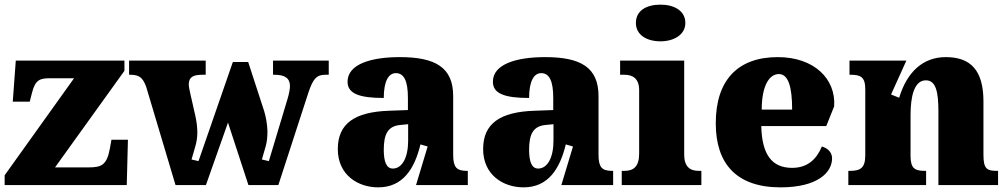

<svg xmlns="http://www.w3.org/2000/svg" viewBox="-20 -797 4343 827"><path d="M526 0 531 -195H460L453 -156C440 -87 418 -76 362 -76H217L516 -492V-536H48L35 -359H108L118 -398C132 -453 152 -460 195 -460H299L0 -42V0Z M867 0 962 -269 1050 0H1179L1308 -397C1329 -460 1344 -475 1383 -475H1396V-536H1156V-475H1163C1207 -475 1229 -460 1229 -426C1229 -415 1225 -393 1220 -376L1138 -103L1108 -110L1125 -169C1130 -187 1132 -209 1132 -232C1131 -261 1126 -292 1118 -318L1049 -530H983L835 -103L805 -110L822 -169C827 -187 830 -206 830 -225C830 -249 827 -273 821 -300L801 -388C798 -403 793 -422 793 -433C793 -466 813 -475 853 -475H866V-536H536V-475H540C579 -475 595 -464 610 -422L736 0Z M1609 10C1716 10 1766 -71 1791 -175L1822 -166L1772 0H1995V-61H1991C1946 -61 1932 -77 1932 -131V-383C1932 -507 1855 -551 1702 -551C1579 -551 1477 -521 1477 -445C1477 -394 1527 -375 1633 -375C1633 -446 1653 -482 1685 -482C1720 -482 1737 -449 1737 -375V-323L1656 -320C1508 -315 1435 -265 1435 -155C1435 -43 1522 10 1609 10ZM1672 -71C1645 -71 1633 -99 1633 -152C1633 -220 1651 -255 1707 -259L1738 -262V-191C1738 -118 1712 -71 1672 -71Z M2235 10C2342 10 2392 -71 2417 -175L2448 -166L2398 0H2621V-61H2617C2572 -61 2558 -77 2558 -131V-383C2558 -507 2481 -551 2328 -551C2205 -551 2103 -521 2103 -445C2103 -394 2153 -375 2259 -375C2259 -446 2279 -482 2311 -482C2346 -482 2363 -449 2363 -375V-323L2282 -320C2134 -315 2061 -265 2061 -155C2061 -43 2148 10 2235 10ZM2298 -71C2271 -71 2259 -99 2259 -152C2259 -220 2277 -255 2333 -259L2364 -262V-191C2364 -118 2338 -71 2298 -71Z M2825 -619C2882 -619 2932 -647 2932 -698C2932 -752 2882 -777 2825 -777C2765 -777 2719 -752 2719 -698C2719 -647 2765 -619 2825 -619ZM3001 0V-61H2990C2953 -61 2927 -78 2927 -131V-536H2651V-475H2670C2706 -475 2733 -458 2733 -409V-135C2733 -79 2708 -61 2670 -61H2658V0Z M3342 10C3503 10 3564 -55 3564 -115C3564 -141 3545 -159 3520 -166C3498 -113 3460 -74 3392 -74C3306 -74 3262 -129 3259 -254H3539L3573 -339C3581 -457 3487 -551 3330 -551C3160 -551 3063 -454 3063 -266C3063 -91 3153 10 3342 10ZM3261 -325C3261 -425 3292 -478 3335 -478C3375 -478 3392 -424 3392 -325Z M3969 0V-61H3965C3921 -61 3902 -71 3902 -125V-301C3902 -380 3917 -451 3968 -451C4011 -451 4022 -402 4022 -317V0H4279V-61H4275C4230 -61 4216 -70 4216 -131V-360C4216 -494 4161 -551 4054 -551C3956 -551 3887 -488 3853 -376L3818 -390L3884 -536H3639V-475H3643C3687 -475 3707 -466 3707 -412V-128C3707 -70 3683 -61 3638 -61H3634V0Z"/></svg>

Font: UArctic Serif Black
Style: Regular
Weight: 900
Designer: Customization by Puisto advertising & original work Monotype Design Team
Foundry: Monotype Imaging Inc.
Version: Version 2.004